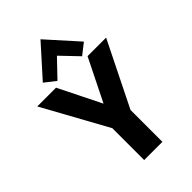

<svg xmlns="http://www.w3.org/2000/svg" viewBox="-292 -1107 1223 1223"><g transform="rotate(-45 319.5 -495.5)"><path d="M140 -795 214 -737 325 -853 436 -737 510 -795 325 -1001ZM628 -713H461L319 -427L177 -713H8L248 -277V10H412V-277Z"/></g></svg>

Font: Bluebird
Style: SfBdNrw
Weight: 700
Designer: Jasper
Foundry: Cannot Into Space Fonts
Version: Version 0.98